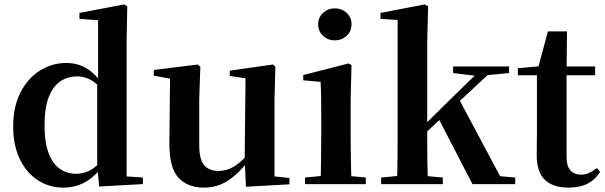

<svg xmlns="http://www.w3.org/2000/svg" viewBox="-20 -839 2759 875"><path d="M268 16Q204 16 152 -18Q100 -52 70 -114.5Q40 -177 40 -263Q40 -352 73 -417Q106 -482 161.5 -517Q217 -552 282 -552Q333 -552 373.5 -528Q414 -504 448 -454H457L440 -437Q413 -466 386.5 -478.5Q360 -491 332 -491Q291 -491 257.5 -470Q224 -449 203.5 -400Q183 -351 183 -268Q183 -189 202 -140Q221 -91 253.5 -69Q286 -47 326 -47Q357 -47 384 -59.5Q411 -72 438 -101L457 -81H446Q413 -34 368 -9Q323 16 268 16ZM432 11 423 -81V-83V-457L427 -468V-747L342 -753V-780L546 -819L560 -810L557 -653V-35L631 -30V0Z M909 16Q835 16 793 -29.5Q751 -75 752 -188L755 -498L785 -475L681 -494V-520L881 -545L893 -535L888 -389V-178Q888 -111 911 -85.5Q934 -60 975 -60Q1018 -60 1055.5 -86Q1093 -112 1123 -154L1156 -103H1109Q1071 -51 1021.5 -17.5Q972 16 909 16ZM1101 12 1095 -109V-112L1099 -482L1027 -493V-517L1224 -545L1235 -535L1231 -389V-35L1299 -28V1Z M1370 0V-30L1477 -40H1539L1647 -30V0ZM1441 0Q1442 -25 1442.5 -67Q1443 -109 1443.5 -154.5Q1444 -200 1444 -235V-308Q1444 -358 1443.5 -394Q1443 -430 1441 -466L1362 -473V-497L1569 -550L1582 -542L1578 -388V-235Q1578 -200 1578.5 -154.5Q1579 -109 1580 -67Q1581 -25 1582 0ZM1506 -655Q1475 -655 1452.5 -675.5Q1430 -696 1430 -729Q1430 -760 1452.5 -780.5Q1475 -801 1506 -801Q1537 -801 1559.5 -780.5Q1582 -760 1582 -729Q1582 -696 1559.5 -675.5Q1537 -655 1506 -655Z M1717 0V-30L1823 -40H1887L1998 -30V0ZM1789 0Q1790 -18 1790.5 -47Q1791 -76 1791.5 -110Q1792 -144 1792 -176.5Q1792 -209 1792 -235V-748L1714 -753V-780L1916 -819L1931 -810L1927 -651V-241Q1927 -213 1927 -179.5Q1927 -146 1927.5 -111Q1928 -76 1929 -47Q1930 -18 1931 0ZM1858 -176V-220H1864L2024 -378L2186 -536H2244ZM2133 0 1978 -300 2072 -387 2259 -36 2328 -30V0ZM2045 -506V-536H2300V-506L2183 -495L2162 -492Z M2495 -496V-536H2692V-496ZM2571 16Q2500 16 2463 -19.5Q2426 -55 2426 -132Q2426 -160 2426.5 -182.5Q2427 -205 2427 -235V-496H2340V-528L2450 -538L2431 -525L2477 -696H2564L2562 -519V-509V-124Q2562 -82 2579.5 -62.5Q2597 -43 2628 -43Q2648 -43 2664 -50.5Q2680 -58 2700 -73L2715 -56Q2694 -21 2658.5 -2.5Q2623 16 2571 16Z"/></svg>

Font: Noto Serif TC
Style: Bold
Weight: 700
Designer: Ryoko NISHIZUKA 西塚涼子 (kana & ideographs); Frank Grießhammer (Latin, Greek & Cyrillic); Wenlong ZHANG 张文龙 (bopomofo); San
Foundry: Adobe
Version: Version 2.002-H1;hotconv 1.1.0;makeotfexe 2.6.0